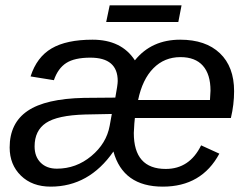

<svg xmlns="http://www.w3.org/2000/svg" viewBox="-20 -686 929 716"><path d="M841 -246H483Q481 -233 479 -190Q479 -56 598 -56Q687 -56 730 -144L798 -113Q732 10 587 10Q439 10 403 -121Q312 10 169 10Q100 10 58 -31Q16 -72 16 -136Q16 -227 83 -272.5Q150 -318 293 -321L410 -322Q419 -370 419 -384Q419 -471 317 -471Q258 -471 227 -451Q196 -431 181 -387L94 -401Q117 -473 172.5 -505.5Q228 -538 325 -538Q433 -538 483 -461Q545 -538 652 -538Q747 -538 800 -487.5Q853 -437 853 -346Q853 -296 841 -246ZM389 -217 397 -261 297 -259Q194 -256 151.5 -227.5Q109 -199 109 -140Q109 -102 131.5 -79.5Q154 -57 192 -57Q264 -57 320.5 -104Q377 -151 389 -217ZM495 -313H763L765 -348Q765 -409 736.5 -441Q708 -473 653 -473Q593 -473 552 -431.5Q511 -390 495 -313ZM657 -666 645 -604H376L389 -666Z"/></svg>

Font: Libra Sans
Style: Italic
Weight: 400
Italic angle: -12°
Foundry: Context Ltd
Version: Version 1.002